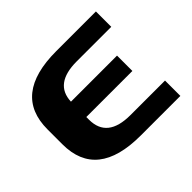

<svg xmlns="http://www.w3.org/2000/svg" viewBox="-150 -860 1061 1061"><g transform="rotate(-45 380.0 -330.0)"><path d="M60 -272V-388Q60 -660 400 -660H710V-540H440Q265 -540 260 -405H620V-285H260V-264Q260 -120 440 -120H710V0H400Q60 0 60 -272Z"/></g></svg>

Font: Xolonium
Style: Bold
Weight: 700
Designer: Severin Meyer
Version: Version 4.2